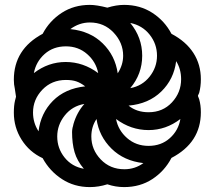

<svg xmlns="http://www.w3.org/2000/svg" viewBox="-20 -761 873 778"><path d="M136.2 -229Q145 -302.2 194.3 -352.3Q243.7 -402.3 325.2 -411.1Q306.6 -425.3 289.3 -431.2Q272 -437 247.1 -437Q189.5 -437 151.6 -397.5Q113.8 -357.9 113.8 -305.2Q113.8 -263.2 136.2 -229ZM319.8 -77.1Q292.5 -108.9 282.2 -144.3Q272 -179.7 272 -226.1Q272 -233.4 273.9 -243.2Q274.4 -245.1 275.9 -250.2Q277.3 -255.4 277.8 -258.8Q291.5 -305.7 321.8 -339.8Q272.9 -331.5 242.4 -293.2Q211.9 -254.9 211.9 -208Q211.9 -160.2 241.5 -123Q271 -85.9 319.8 -77.1ZM371.1 -278.8Q350.1 -247.6 350.1 -208Q350.1 -154.8 388.2 -115Q426.3 -75.2 483.9 -75.2Q526.9 -75.2 561 -100.1Q482.4 -108.9 431.9 -158.7Q381.3 -208.5 371.1 -278.8ZM450.2 -278.8Q459 -232.9 495.1 -201.4Q531.2 -169.9 582 -169.9Q633.3 -169.9 668.2 -201.2Q703.1 -232.4 710.9 -278.8Q652.3 -233.9 582 -233.9Q510.3 -233.9 450.2 -278.8ZM117.2 -464.8Q175.8 -509.8 246.1 -509.8Q317.4 -509.8 377.9 -464.8Q369.1 -510.3 333.3 -541.7Q297.4 -573.2 247.1 -573.2Q195.8 -573.2 160.9 -542.2Q126 -511.2 117.2 -464.8ZM265.1 -643.1Q345.7 -634.8 396.2 -585.2Q446.8 -535.6 457 -463.9Q479 -498 479 -535.2Q479 -587.9 440.4 -628.9Q401.9 -669.9 344.2 -669.9Q301.3 -669.9 265.1 -643.1ZM507.8 -403.8Q556.2 -412.6 586.2 -450.4Q616.2 -488.3 616.2 -535.2Q616.2 -583 586.4 -620.6Q556.6 -658.2 507.8 -668Q556.2 -609.4 556.2 -535.2Q556.2 -460.9 507.8 -403.8ZM501 -333Q533.7 -306.2 582 -306.2Q639.6 -306.2 676.8 -346.2Q713.9 -386.2 713.9 -439.9Q713.9 -481 693.8 -513.2Q684.6 -439.9 633.5 -390.1Q582.5 -340.3 501 -333ZM152.8 -120.1Q99.1 -145 67.6 -194.8Q36.1 -244.6 36.1 -304.2Q36.1 -334 41 -354Q41.5 -356.4 43 -361.6Q44.4 -366.7 44.9 -369.1Q43.9 -378.4 40 -401.9Q36.1 -418 36.1 -438Q36.1 -561.5 152.8 -624Q180.7 -676.8 230.2 -709Q279.8 -741.2 344.2 -741.2Q371.1 -741.2 415 -730Q451.2 -741.2 482.9 -741.2Q547.4 -741.2 597.2 -709Q647 -676.8 674.8 -624Q733.4 -593.3 763.7 -546.4Q793.9 -499.5 793.9 -439.9Q793.9 -410.2 787.1 -384.8Q786.6 -383.8 785.4 -380.9Q784.2 -377.9 783.2 -376Q783.2 -375 782.2 -374Q782.2 -370.1 783.2 -369.1Q784.2 -366.7 785.4 -363.3Q786.6 -359.9 787.1 -358.9Q793.9 -335 793.9 -306.2Q793.9 -183.1 674.8 -121.1Q647 -67.9 597.4 -35.4Q547.9 -2.9 482.9 -2.9Q448.2 -2.9 415 -14.2Q379.4 -2.9 344.2 -2.9Q280.8 -2.9 231.2 -35.2Q181.6 -67.4 152.8 -120.1Z"/></svg>

Font: Telcell.Market Med
Style: Regular
Weight: 500
Designer: Rasmus Andersson, Sedrak Mkrtchyan
Version: Version 3.019;git-0a5106e0b